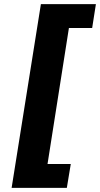

<svg xmlns="http://www.w3.org/2000/svg" viewBox="-20 -725 482 925"><path d="M36 180 177 -705H442L424 -590H312L209 65H321L302 180Z"/></svg>

Font: Nunito Sans 10pt ExtraBold
Style: Italic
Weight: 800
Italic angle: -9°
Designer: Vernon Adams
Foundry: Vernon Adams
Version: Version 3.101;gftools[0.9.27]